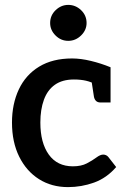

<svg xmlns="http://www.w3.org/2000/svg" viewBox="-20 -758 517 785"><path d="M258 7Q191 7 139.5 -25.5Q88 -58 58.5 -117.5Q29 -177 29 -257Q29 -333 57 -392.5Q85 -452 140 -485.5Q195 -519 275 -519Q310 -519 351.5 -509Q393 -499 432 -483V-417L373 -412Q353 -423 331.5 -428Q310 -433 282 -433Q235 -433 204.5 -411.5Q174 -390 159.5 -350Q145 -310 145 -257Q145 -174 179.5 -126Q214 -78 278 -78Q312 -78 335 -90Q358 -102 374 -114Q390 -126 402 -126Q408 -126 413.5 -123.5Q419 -121 423 -116L455 -75Q416 -30 364.5 -11.5Q313 7 258 7ZM353 -435 432 -417V-339H391Q379 -339 372.5 -345.5Q366 -352 364 -363ZM259 -591Q229 -591 207 -613Q185 -635 185 -664Q185 -695 207.5 -716.5Q230 -738 259 -738Q289 -738 311.5 -716.5Q334 -695 334 -664Q334 -635 311.5 -613Q289 -591 259 -591Z"/></svg>

Font: Aleo SemiBold
Style: Regular
Weight: 600
Designer: Alessio Laiso
Foundry: Alessio Laiso
Version: Version 2.001;gftools[0.9.29]